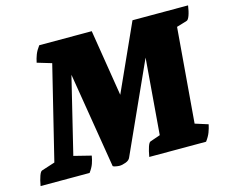

<svg xmlns="http://www.w3.org/2000/svg" viewBox="-99 -770 1074 901"><g transform="rotate(-15 438.5 -319.0)"><path d="M377 3Q370 3 359 1Q348 -1 345 -4L269 -468L179 -98L263 -77Q260 -58 253.5 -39.5Q247 -21 232 -1H-6Q-1 -30 6 -49Q13 -68 20 -70L85 -91L196 -544L126 -565Q130 -585 137 -603Q144 -621 159 -641H414L466 -318L612 -641H882Q878 -612 871 -593Q864 -574 856 -572L806 -557L768 -97L831 -77Q827 -58 820 -39.5Q813 -21 798 -1H522Q527 -30 533.5 -49Q540 -68 547 -70L596 -87L626 -456L430 -23Q425 -10 407.5 -3.5Q390 3 377 3Z"/></g></svg>

Font: Petrona Black
Style: Italic
Weight: 900
Italic angle: -9°
Designer: Ringo R. Seeber
Foundry: Ringo R. Seeber
Version: Version 2.001; ttfautohint (v1.8.3)